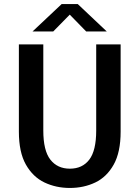

<svg xmlns="http://www.w3.org/2000/svg" viewBox="-20 -920 690 951"><path d="M326 11Q257.5 11 200.2 -16.2Q143 -43.5 108.2 -104.8Q73.5 -166 73.5 -268V-700H194.5V-273.5Q194.5 -174 229.5 -129.2Q264.5 -84.5 326 -84.5Q388 -84.5 422.2 -129.2Q456.5 -174 456.5 -273.5V-700H577.5V-268Q577.5 -166 543.2 -104.8Q509 -43.5 452 -16.2Q395 11 326 11ZM141 -764 285.5 -900H365L509 -764H407L325.5 -847.5L243.5 -764Z"/></svg>

Font: Trispace Medium
Style: Regular
Weight: 500
Designer: Tyler Finck
Foundry: Etcetera Type Company
Version: Version 1.210; ttfautohint (v1.8.3)